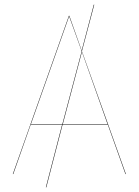

<svg xmlns="http://www.w3.org/2000/svg" viewBox="-20 -748 596 825"><path d="M519 0 443 -213H249L179 57H177L247 -213H112L37 0H35L276 -680H278L331 -531L383 -728H385L332 -528L521 0ZM248 -215 331 -528 277 -678 113 -215ZM442 -215 332 -525 250 -215Z"/></svg>

Font: FiraGO Two
Style: Regular
Weight: 100
Designer: bBox Type
Foundry: bBox Type GmbH
Version: Version 1.001